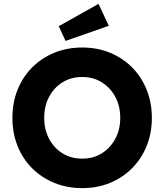

<svg xmlns="http://www.w3.org/2000/svg" viewBox="-20 -960 847 990"><path d="M404 10Q326 10 260 -17Q194 -44 145.5 -92.5Q97 -141 70.5 -207.5Q44 -274 44 -352Q44 -431 70.5 -497Q97 -563 145.5 -612Q194 -661 260 -688Q326 -715 404 -715Q482 -715 547.5 -688Q613 -661 661.5 -612Q710 -563 736.5 -496.5Q763 -430 763 -352Q763 -274 736.5 -208Q710 -142 661.5 -93Q613 -44 547.5 -17Q482 10 404 10ZM404 -142Q461 -142 505 -169.5Q549 -197 574.5 -244.5Q600 -292 600 -352Q600 -413 574.5 -460.5Q549 -508 505 -535.5Q461 -563 404 -563Q347 -563 303 -536Q259 -509 233.5 -461.5Q208 -414 208 -352Q208 -291 233.5 -243.5Q259 -196 303 -169Q347 -142 404 -142ZM318 -749 283 -825 488 -940 541 -827Z"/></svg>

Font: Readex Pro bold
Style: Bold
Weight: 700
Designer: Bonnie Shaver-Troup, Thomas Jockin
Foundry: Lexend
Version: Version 1.200; ttfautohint (v1.8.3)